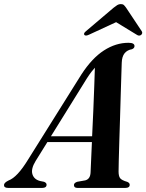

<svg xmlns="http://www.w3.org/2000/svg" viewBox="-62 -920 717 940"><path d="M112.5 -132Q89 -93.5 96.5 -67.8Q104 -42 133.5 -34L153.5 -30Q166 -25 166 -16Q166 0 145 0H-22.5Q-42.5 0 -42.5 -14Q-42.5 -25.5 -20 -36.5Q22.5 -52 75 -138L336.5 -555.5Q388.5 -635.5 446.8 -673Q505 -710.5 567 -710.5Q596.5 -710.5 596.5 -694.5Q596.5 -684 584 -679Q561.5 -675.5 548.2 -659.5Q535 -643.5 534 -612.5Q533.5 -597 532.2 -556Q531 -515 529.2 -459.8Q527.5 -404.5 525.8 -344.8Q524 -285 522.2 -230Q520.5 -175 519.5 -135Q518.5 -95 518.5 -80.5Q518.5 -58 526 -47.8Q533.5 -37.5 561.5 -29.5Q573 -24.5 573 -15.5Q573 0 552 0H317Q300 0 300 -14Q300 -24.5 316 -30L355.5 -37Q380.5 -43.5 381.5 -77Q382.5 -94 384 -133.8Q385.5 -173.5 388 -224.5H170ZM363.5 -536.5 187.5 -253H389Q392 -313.5 394.8 -378.2Q397.5 -443 399.5 -499Q401.5 -555 402.5 -588.5Q395.5 -581 385.8 -568.5Q376 -556 363.5 -536.5ZM374.5 -750.5Q358 -742.5 351.5 -748.5Q345 -756 358.5 -767L494 -882Q504.5 -890.5 512.2 -895.2Q520 -900 529.5 -900Q539.5 -900 544.5 -895.2Q549.5 -890.5 555.5 -882L632 -767Q635.5 -761.5 633.8 -756.2Q632 -751 628 -748.5Q618.5 -742 606.5 -750.5L506.5 -811.5Z"/></svg>

Font: Fraunces 72pt SemiBold
Style: Italic
Weight: 600
Italic angle: -16°
Version: Version 1.000;[b76b70a41]